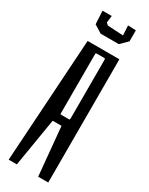

<svg xmlns="http://www.w3.org/2000/svg" viewBox="-228 -918 741 958"><g transform="rotate(30 143.0 -439.0)"><path d="M63 -710H246V0H188L162 -278H111L65 0H18ZM177 -325Q183 -325 183 -331V-672Q183 -678 177 -678H134Q128 -678 128 -672V-330Q128 -325 134 -325ZM56 -802 52 -878H105L100 -838L112 -827L202 -822L199 -878L245 -876V-813L206 -774H101Z"/></g></svg>

Font: Bahianita
Style: Regular
Weight: 400
Designer: Pablo Cosgaya & Dani Raskovsky
Foundry: Pablo Cosgaya & Dani Raskovsky
Version: Version 1.008